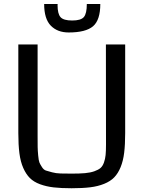

<svg xmlns="http://www.w3.org/2000/svg" viewBox="-20 -956 744 987"><path d="M74.2 0ZM623.5 -727.5V-272Q623.5 -213.4 618.4 -171.4Q613.3 -129.4 600.1 -96.9Q586.9 -64.5 567.1 -44.2Q547.4 -23.9 515.4 -11Q483.4 2 443.8 6.8Q404.3 11.7 348.1 11.7Q293.9 11.7 255.9 7.3Q217.8 2.9 185.5 -9Q153.3 -21 133.5 -40.8Q113.8 -60.5 99.6 -92.5Q85.4 -124.5 79.8 -168Q74.2 -211.4 74.2 -272V-727.5H173.3V-259.3Q173.3 -218.8 173.6 -200.7Q173.8 -182.6 176.3 -156.5Q178.7 -130.4 182.6 -120.8Q186.5 -111.3 195.6 -97.2Q204.6 -83 216.1 -79.3Q227.5 -75.7 247.6 -70.3Q267.6 -64.9 290.8 -64.2Q314 -63.5 348.6 -63.5Q389.6 -63.5 417.2 -65.9Q444.8 -68.4 465.3 -75.7Q485.8 -83 496.8 -92.5Q507.8 -102.1 514.4 -120.6Q521 -139.2 522.9 -159.2Q524.9 -179.2 524.9 -212.4L524.4 -727.5ZM207 -935.5H276.4Q275.9 -934.1 275.9 -929.7Q275.9 -884.8 291.3 -867.7Q306.6 -850.6 351.1 -850.6Q396 -850.6 411.1 -868.4Q426.3 -886.2 426.3 -935.5H495.6Q495.6 -853 458.3 -821Q420.9 -789.1 333 -789.1Q275.4 -789.1 241.2 -824Q207 -858.9 207 -935.5Z"/></svg>

Font: Coda
Style: Regular
Weight: 400
Designer: vernon adams
Foundry: vernon adams
Version: Version 2.000; ttfautohint (v0.8) -r 50 -G 200 -x